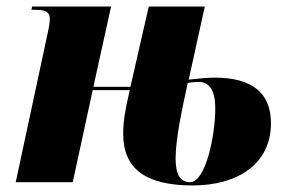

<svg xmlns="http://www.w3.org/2000/svg" viewBox="-20 -556 880 586"><path d="M568 10C706 10 807 -56 807 -180C807 -271 751 -319 636 -319C616 -319 591 -317 556 -313L605 -536H434L378 -291H265L319 -536H78L76 -526H90C127 -526 132 -514 132 -497C132 -481 127 -462 120 -429L28 0H202L263 -281H376C362 -221 356 -186 356 -147C356 -40 426 10 568 10ZM560 0C529 0 516 -25 516 -72C516 -133 535 -219 553 -303C567 -305 576 -306 586 -306C617 -306 637 -284 637 -225C637 -143 608 0 560 0Z"/></svg>

Font: Noto Serif Display Condensed Black
Style: Italic
Weight: 900
Width: 3
Italic angle: -12°
Designer: Monotype Design Team
Foundry: Monotype Imaging Inc.
Version: Version 2.009